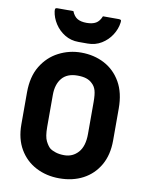

<svg xmlns="http://www.w3.org/2000/svg" viewBox="-102 -1021 855 1113"><g transform="rotate(10 325.0 -464.5)"><path d="M325 -720Q401 -720 462 -688Q523 -656 559 -593.5Q595 -531 595 -438V-250Q595 -165 560 -104.5Q525 -44 464.5 -12Q404 20 325 20Q249 20 187.5 -12Q126 -44 90.5 -104.5Q55 -165 55 -250V-438Q55 -531 93 -593.5Q131 -656 193 -688Q255 -720 325 -720ZM205 -262Q205 -204 218.5 -178Q232 -152 245 -141Q258 -131 280 -124Q302 -117 330 -117Q380 -117 412.5 -153.5Q445 -190 445 -262V-450Q445 -495 438 -518.5Q431 -542 414 -557Q400 -571 379 -578Q358 -585 327 -585Q266 -585 235.5 -548.5Q205 -512 205 -450ZM412 -949H505Q515 -949 518 -945.5Q521 -942 519 -930Q514 -892 491.5 -857Q469 -822 433 -800Q397 -778 352 -778H298Q253 -778 217 -800Q181 -822 158.5 -857Q136 -892 131 -930Q130 -942 132.5 -945.5Q135 -949 145 -949H238Q250 -919 270.5 -907Q291 -895 325 -895Q359 -895 379.5 -907Q400 -919 412 -949Z"/></g></svg>

Font: Recursive Sn Lnr St XBd
Style: Regular
Weight: 800
Version: Version 1.079;hotconv 1.0.112;makeotfexe 2.5.65598; ttfautoh